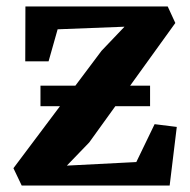

<svg xmlns="http://www.w3.org/2000/svg" viewBox="-20 -573 588 593"><path d="M364.5 -490.5 158 -482.5 130 -383.5H58L58.5 -553H498L521.5 -502L255.5 -133L186.5 -61.5L401 -72.5L457.5 -189.5L526 -181L504 0H47L21.5 -53.5L293.5 -416ZM105 -308.5H443.5V-245H105Z"/></svg>

Font: Merriweather 24pt
Style: Bold
Weight: 700
Designer: Eben Sorkin
Foundry: Eben Sorkin
Version: Version 2.100